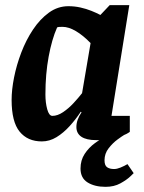

<svg xmlns="http://www.w3.org/2000/svg" viewBox="-20 -537 558 744"><path d="M389 187Q347 187 319.5 170Q292 153 292 116Q292 84 308 59.5Q324 35 348 17.5Q372 0 395 -11V5Q384 6 374 6Q364 6 353 6Q315 6 295.5 -7Q276 -20 276 -45Q276 -59 281 -73Q286 -87 296 -102L293 -104Q274 -75 250 -48.5Q226 -22 199 -5.5Q172 11 142 11Q87 11 56 -27Q25 -65 25 -150Q25 -189 34.5 -237Q44 -285 62.5 -333.5Q81 -382 108 -422.5Q135 -463 169.5 -488Q204 -513 245 -513Q269 -513 291.5 -508Q314 -503 334 -495Q354 -487 369 -479L405 -517H481L412 -88H483V-26Q483 -26 477 -22Q471 -18 461 -14Q454 -10 435.5 3.5Q417 17 401 37.5Q385 58 385 84Q385 104 395 111Q405 118 422 118Q433 118 446.5 112.5Q460 107 474 99L498 134Q498 134 484.5 147Q471 160 446.5 173.5Q422 187 389 187ZM183 -88Q203 -88 224.5 -102.5Q246 -117 265 -137.5Q284 -158 298 -176L331 -370Q302 -400 274 -416.5Q246 -433 222 -433Q214 -433 208 -432.5Q202 -432 201 -430Q181 -385 168.5 -317.5Q156 -250 156 -171Q156 -139 163 -113.5Q170 -88 183 -88Z"/></svg>

Font: Faustina VF Beta
Style: Italic
Weight: 400
Italic angle: -8°
Designer: Alfonso Garcia
Foundry: Omnibus-Type
Version: Version 1.006